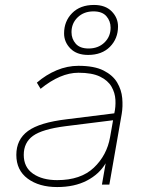

<svg xmlns="http://www.w3.org/2000/svg" viewBox="-20 -746 600 776"><path d="M211 10Q138 10 92 -24Q46 -58 46 -120Q46 -182 93 -216.5Q140 -251 250 -264L442 -288Q448 -314 446.5 -342.5Q445 -371 430.5 -396Q416 -421 384 -436.5Q352 -452 297 -452Q224 -452 144 -387L129 -412Q166 -444 209 -462Q252 -480 297 -480Q361 -480 398.5 -461Q436 -442 453.5 -412.5Q471 -383 474 -349.5Q477 -316 472 -286L422 0H392L407 -86Q381 -42 331 -16Q281 10 211 10ZM211 -18Q306 -18 359 -68Q412 -118 425 -192L437 -260L245 -236Q151 -224 113.5 -197Q76 -170 76 -120Q76 -70 113.5 -44Q151 -18 211 -18ZM336 -524Q290 -524 264.5 -550Q239 -576 239 -611Q239 -660 271.5 -693Q304 -726 360 -726Q406 -726 431.5 -700Q457 -674 457 -639Q457 -590 424.5 -557Q392 -524 336 -524ZM338 -550Q377 -550 402 -574Q427 -598 427 -634Q427 -661 410 -680.5Q393 -700 358 -700Q319 -700 294 -676Q269 -652 269 -616Q269 -589 286 -569.5Q303 -550 338 -550Z"/></svg>

Font: Gantari Thin
Style: Italic
Weight: 100
Italic angle: -10°
Designer: Anugrah Pasau
Foundry: Lafontype
Version: Version 1.000; ttfautohint (v1.8.4.7-5d5b)